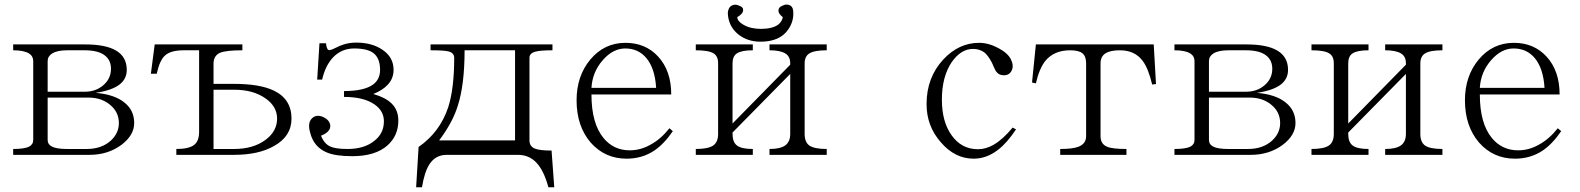

<svg xmlns="http://www.w3.org/2000/svg" viewBox="-20 -670 6848 832"><path d="M37.1 1H368.2Q447.3 1 505.9 -42Q561.5 -84 561.5 -136.7Q561.5 -191.4 520.5 -224.6Q477.5 -260.7 394.5 -267.6Q464.8 -278.3 498 -303.7Q529.3 -328.1 529.3 -367.2Q529.3 -423.8 482.4 -451.2Q437.5 -477.5 349.6 -477.5H37.1V-452.1Q83 -452.1 105.5 -438.5Q124 -426.8 124 -405.3V-63.5Q124 -43.9 105.5 -34.2Q85 -24.4 37.1 -24.4ZM186.5 -272.5V-405.3Q186.5 -425.8 206.1 -438.5Q228.5 -452.1 270.5 -452.1H346.7Q407.2 -452.1 435.5 -428.7Q460.9 -408.2 460.9 -372.1Q460.9 -329.1 427.7 -300.8Q395.5 -272.5 346.7 -272.5ZM186.5 -247.1H363.3Q419.9 -247.1 457 -215.8Q495.1 -184.6 495.1 -136.7Q495.1 -92.8 460 -60.5Q419.9 -24.4 355.5 -24.4H270.5Q226.6 -24.4 206.1 -34.2Q186.5 -43.9 186.5 -63.5Z M744.1 -24.4V1H994.1Q1100.6 1 1167 -37.1Q1243.2 -79.1 1243.2 -156.2Q1243.2 -240.2 1167 -277.3Q1105.5 -306.6 994.1 -306.6H905.3V-394.5Q905.3 -428.7 933.6 -441.4Q960 -452.1 1030.3 -452.1V-477.5H650.4L633.8 -350.6H659.2Q671.9 -409.2 695.3 -429.7Q719.7 -452.1 776.4 -452.1H842.8V-98.6Q842.8 -59.6 822.3 -43Q799.8 -24.4 744.1 -24.4ZM905.3 -281.2H994.1Q1077.1 -281.2 1129.9 -244.1Q1180.7 -209 1180.7 -156.2Q1180.7 -100.6 1129.9 -63.5Q1077.1 -24.4 994.1 -24.4H905.3Z M1371.1 -82Q1413.1 -98.6 1411.1 -126Q1409.2 -150.4 1377.9 -164.1Q1349.6 -174.8 1332 -157.2Q1311.5 -137.7 1324.2 -94.7Q1339.8 -32.2 1397.5 -8.8Q1435.5 6.8 1506.8 6.8Q1606.4 6.8 1659.2 -40Q1706.1 -82 1706.1 -147.5Q1706.1 -193.4 1676.8 -221.7Q1651.4 -247.1 1597.7 -262.7Q1636.7 -278.3 1659.2 -301.8Q1685.5 -329.1 1685.5 -367.2Q1685.5 -421.9 1637.7 -454.1Q1592.8 -485.4 1523.4 -485.4Q1495.1 -485.4 1469.7 -477.5Q1454.1 -472.7 1432.6 -461.9Q1411.1 -451.2 1404.3 -453.1Q1395.5 -456.1 1392.6 -482.4H1364.3L1354.5 -325.2H1376Q1389.6 -385.7 1423.8 -421.9Q1460.9 -460 1514.6 -460Q1571.3 -460 1597.7 -440.4Q1627 -418 1627 -367.2Q1627 -326.2 1596.7 -303.7Q1557.6 -275.4 1470.7 -275.4V-250Q1555.7 -250 1602.5 -217.8Q1643.6 -189.5 1643.6 -144.5Q1643.6 -90.8 1600.6 -58.6Q1557.6 -24.4 1486.3 -24.4Q1433.6 -24.4 1411.1 -35.2Q1384.8 -46.9 1371.1 -82Z M1793.9 -33.2 1783.2 141.6H1808.6Q1819.3 75.2 1840.8 42Q1867.2 1 1916 1H2224.6Q2272.5 1 2304.7 35.2Q2336.9 69.3 2356.4 141.6H2381.8L2370.1 -17.6Q2317.4 -17.6 2296.9 -26.4Q2274.4 -36.1 2274.4 -61.5V-419.9Q2274.4 -439.5 2300.8 -446.3Q2322.3 -452.1 2374 -452.1V-477.5H1845.7V-452.1Q1904.3 -452.1 1922.9 -447.3Q1948.2 -441.4 1948.2 -418.9Q1948.2 -285.2 1921.9 -204.1Q1885.7 -96.7 1793.9 -33.2ZM1993.2 -452.1H2211.9V-61.5H1882.8Q1940.4 -137.7 1962.9 -209Q1993.2 -300.8 1993.2 -452.1Z M2880.9 -114.3Q2843.8 -67.4 2798.8 -43Q2755.9 -18.6 2709 -18.6Q2639.6 -18.6 2595.7 -71.3Q2543 -134.8 2543 -260.7H2888.7Q2888.7 -363.3 2832 -424.8Q2777.3 -484.4 2690.4 -484.4Q2598.6 -484.4 2538.1 -412.1Q2478.5 -340.8 2478.5 -235.4Q2478.5 -123 2540 -51.8Q2601.6 17.6 2695.3 17.6Q2762.7 17.6 2815.4 -17.6Q2857.4 -45.9 2895.5 -101.6ZM2823.2 -289.1H2543Q2546.9 -358.4 2592.8 -410.2Q2636.7 -460 2689.5 -460Q2746.1 -460 2781.2 -418Q2818.4 -373 2823.2 -289.1Z M2995.1 1H3242.2V-24.4Q3192.4 -24.4 3172.9 -40Q3154.3 -54.7 3154.3 -89.8V-95.7L3404.3 -349.6V-89.8Q3404.3 -55.7 3382.8 -40Q3361.3 -24.4 3314.5 -24.4V1H3562.5V-24.4Q3507.8 -24.4 3486.3 -40Q3466.8 -54.7 3466.8 -89.8V-395.5Q3466.8 -425.8 3487.3 -438.5Q3508.8 -452.1 3562.5 -452.1V-477.5H3314.5V-452.1Q3360.4 -452.1 3382.8 -438.5Q3404.3 -425.8 3404.3 -395.5V-389.6L3154.3 -134.8V-395.5Q3154.3 -425.8 3172.9 -438.5Q3193.4 -452.1 3242.2 -452.1V-477.5H2995.1V-452.1Q3051.8 -452.1 3072.3 -438.5Q3091.8 -426.8 3091.8 -395.5V-89.8Q3091.8 -54.7 3071.3 -40Q3049.8 -24.4 2995.1 -24.4ZM3372.1 -595.7Q3369.1 -577.1 3352.5 -563.5Q3327.1 -544.9 3277.3 -544.9Q3232.4 -544.9 3202.1 -562.5Q3175.8 -577.1 3174.8 -595.7Q3200.2 -610.4 3200.2 -626Q3201.2 -639.6 3182.6 -645.5Q3167 -653.3 3152.3 -646.5Q3135.7 -638.7 3133.8 -614.3Q3135.7 -556.6 3178.7 -521.5Q3218.8 -489.3 3275.4 -489.3Q3359.4 -489.3 3395.5 -542Q3421.9 -580.1 3417 -624Q3415 -643.6 3399.4 -648.4Q3385.7 -653.3 3371.1 -645.5Q3354.5 -639.6 3353.5 -626Q3351.6 -611.3 3372.1 -595.7Z M4382.8 -109.4 4368.2 -117.2Q4325.2 -65.4 4286.1 -43Q4252.9 -23.4 4217.8 -23.4Q4146.5 -23.4 4103.5 -84Q4061.5 -142.6 4061.5 -238.3Q4061.5 -337.9 4104.5 -401.4Q4144.5 -458 4196.3 -458Q4225.6 -458 4246.1 -442.4Q4261.7 -429.7 4278.3 -398.4L4285.2 -382.8Q4293 -363.3 4299.8 -356.4Q4310.5 -343.8 4330.1 -343.8Q4354.5 -343.8 4364.3 -365.2Q4374 -385.7 4360.4 -413.1Q4346.7 -440.4 4305.7 -461.9Q4263.7 -484.4 4222.7 -484.4Q4134.8 -484.4 4067.4 -412.1Q3995.1 -334 3995.1 -218.8Q3995.1 -123 4057.6 -52.7Q4118.2 17.6 4199.2 17.6Q4255.9 17.6 4305.7 -21.5Q4343.8 -50.8 4382.8 -109.4Z M4574.2 1H4861.3V-24.4Q4799.8 -24.4 4777.3 -34.2Q4749 -45.9 4749 -80.1V-395.5Q4749 -425.8 4771.5 -439.5Q4792 -452.1 4833 -452.1Q4897.5 -452.1 4931.6 -406.2Q4956.1 -374 4972.7 -303.7L4989.3 -305.7L4979.5 -477.5H4468.8L4452.1 -312.5L4468.8 -308.6Q4483.4 -373 4509.8 -406.2Q4547.9 -452.1 4617.2 -452.1Q4654.3 -452.1 4669.9 -439.5Q4686.5 -426.8 4686.5 -395.5V-80.1Q4686.5 -46.9 4653.3 -34.2Q4628.9 -24.4 4574.2 -24.4Z M5069.3 1H5400.4Q5479.5 1 5538.1 -42Q5593.8 -84 5593.8 -136.7Q5593.8 -191.4 5552.7 -224.6Q5509.8 -260.7 5426.8 -267.6Q5497.1 -278.3 5530.3 -303.7Q5561.5 -328.1 5561.5 -367.2Q5561.5 -423.8 5514.6 -451.2Q5469.7 -477.5 5381.8 -477.5H5069.3V-452.1Q5115.2 -452.1 5137.7 -438.5Q5156.2 -426.8 5156.2 -405.3V-63.5Q5156.2 -43.9 5137.7 -34.2Q5117.2 -24.4 5069.3 -24.4ZM5218.8 -272.5V-405.3Q5218.8 -425.8 5238.3 -438.5Q5260.7 -452.1 5302.7 -452.1H5378.9Q5439.5 -452.1 5467.8 -428.7Q5493.2 -408.2 5493.2 -372.1Q5493.2 -329.1 5460 -300.8Q5427.7 -272.5 5378.9 -272.5ZM5218.8 -247.1H5395.5Q5452.1 -247.1 5489.3 -215.8Q5527.3 -184.6 5527.3 -136.7Q5527.3 -92.8 5492.2 -60.5Q5452.1 -24.4 5387.7 -24.4H5302.7Q5258.8 -24.4 5238.3 -34.2Q5218.8 -43.9 5218.8 -63.5Z M5663.1 1H5910.2V-24.4Q5860.4 -24.4 5840.8 -40Q5822.3 -54.7 5822.3 -89.8V-95.7L6072.3 -349.6V-89.8Q6072.3 -55.7 6050.8 -40Q6029.3 -24.4 5982.4 -24.4V1H6230.5V-24.4Q6175.8 -24.4 6154.3 -40Q6134.8 -54.7 6134.8 -89.8V-395.5Q6134.8 -425.8 6155.3 -438.5Q6176.8 -452.1 6230.5 -452.1V-477.5H5982.4V-452.1Q6028.3 -452.1 6050.8 -438.5Q6072.3 -425.8 6072.3 -395.5V-389.6L5822.3 -134.8V-395.5Q5822.3 -425.8 5840.8 -438.5Q5861.3 -452.1 5910.2 -452.1V-477.5H5663.1V-452.1Q5719.7 -452.1 5740.2 -438.5Q5759.8 -426.8 5759.8 -395.5V-89.8Q5759.8 -54.7 5739.3 -40Q5717.8 -24.4 5663.1 -24.4Z M6730.5 -114.3Q6693.4 -67.4 6648.4 -43Q6605.5 -18.6 6558.6 -18.6Q6489.3 -18.6 6445.3 -71.3Q6392.6 -134.8 6392.6 -260.7H6738.3Q6738.3 -363.3 6681.6 -424.8Q6627 -484.4 6540 -484.4Q6448.2 -484.4 6387.7 -412.1Q6328.1 -340.8 6328.1 -235.4Q6328.1 -123 6389.6 -51.8Q6451.2 17.6 6544.9 17.6Q6612.3 17.6 6665 -17.6Q6707 -45.9 6745.1 -101.6ZM6672.9 -289.1H6392.6Q6396.5 -358.4 6442.4 -410.2Q6486.3 -460 6539.1 -460Q6595.7 -460 6630.9 -418Q6668 -373 6672.9 -289.1Z"/></svg>

Font: Batang
Style: Regular
Weight: 400
Version: Version 2.21